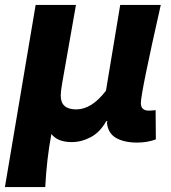

<svg xmlns="http://www.w3.org/2000/svg" viewBox="-46 -567 696 781"><path d="M99 -547H263L207 -229Q201 -195 201 -178Q201 -122 264 -122Q327 -122 385 -198L443 -547H608Q527 -189 527 -148Q527 -117 559 -117Q571 -117 587 -119L588 0Q553 13 512 13Q459 13 426 -6Q393 -25 389 -68L391 -74H386Q361 -29 323 -9Q285 11 246 11Q188 11 163 -22Q144 79 138 194H-26Z"/></svg>

Font: Nebula Sans Bold
Style: Regular
Weight: 700
Italic angle: -9°
Designer: Paul D. Hunt for Adobe (as Source Sans)
Foundry: Nebula Entertainment & Broadcasting LLC
Version: Version 1.010